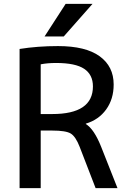

<svg xmlns="http://www.w3.org/2000/svg" viewBox="-20 -980 674 1000"><path d="M322 -960H462L312 -790H212ZM192 -300V0H82V-725Q176 -740 282 -740Q426 -740 499 -687Q572 -634 572 -540Q572 -464 533 -410Q494 -356 427 -336V-334Q470 -308 507 -215L592 0H478L395 -215Q374 -269 348.5 -284.5Q323 -300 252 -300ZM192 -386H252Q464 -386 464 -530Q464 -591 418.5 -621.5Q373 -652 272 -652Q227 -652 192 -645Z"/></svg>

Font: Mplus 1p Medium
Style: Regular
Weight: 500
Version: Version 1.061